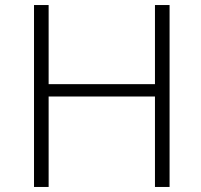

<svg xmlns="http://www.w3.org/2000/svg" viewBox="-20 -742 797 762"><path d="M115 -722H173V-408H595V-722H653V0H595V-359H173V0H115Z"/></svg>

Font: Nebula Sans Light
Style: Regular
Weight: 300
Designer: Paul D. Hunt for Adobe (as Source Sans)
Foundry: Nebula Entertainment & Broadcasting LLC
Version: Version 1.010